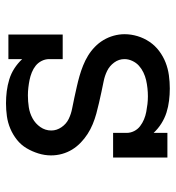

<svg xmlns="http://www.w3.org/2000/svg" viewBox="7 -585 586 640"><g transform="rotate(-90 300.0 -265.0)"><path d="M325 8Q305 8 284.5 5.5Q264 3 245 -3Q226 -9 208.5 -20Q191 -31 177 -46V0H95V-181H177V-136Q177 -123 183 -111Q189 -99 199.5 -91Q210 -83 222 -78Q234 -73 247 -70.5Q260 -68 273 -66.5Q286 -65 299 -65Q312 -65 326 -66.5Q340 -68 353 -71Q366 -74 378.5 -80Q391 -86 401 -95Q411 -104 417 -117Q423 -130 423 -143Q423 -162 411.5 -177.5Q400 -193 383.5 -201Q367 -209 349 -212.5Q331 -216 313 -220Q295 -224 277 -228Q259 -232 241 -237Q223 -242 206 -249Q189 -256 173.5 -266Q158 -276 144.5 -289Q131 -302 121.5 -317.5Q112 -333 107 -351Q102 -369 102 -388Q102 -409 108.5 -430Q115 -451 126 -469.5Q137 -488 154 -501.5Q171 -515 191 -523.5Q211 -532 232.5 -535Q254 -538 276 -538Q296 -538 316 -535.5Q336 -533 355.5 -527Q375 -521 392 -510Q409 -499 423 -484V-530H505V-349H423V-394Q423 -407 417 -419Q411 -431 401 -439Q391 -447 378.5 -452Q366 -457 353.5 -459.5Q341 -462 328 -463.5Q315 -465 302 -465Q282 -465 262.5 -462Q243 -459 225.5 -449.5Q208 -440 196.5 -423.5Q185 -407 185 -387Q185 -369 196 -353Q207 -337 223.5 -329Q240 -321 258.5 -317.5Q277 -314 295 -310Q313 -306 331 -302Q349 -298 366.5 -293Q384 -288 401.5 -281Q419 -274 434.5 -264.5Q450 -255 463.5 -242Q477 -229 486.5 -213Q496 -197 501 -179Q506 -161 506 -143Q506 -121 499.5 -99.5Q493 -78 480.5 -59.5Q468 -41 450 -27.5Q432 -14 411.5 -6Q391 2 369 5Q347 8 325 8Z"/></g></svg>

Font: Iosevka Slab Extended
Style: Regular
Weight: 400
Width: 7
Monospace: yes
Designer: Belleve Invis
Foundry: Belleve Invis
Version: Version 11.1.1; ttfautohint (v1.8.3)